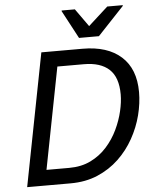

<svg xmlns="http://www.w3.org/2000/svg" viewBox="-61 -987 842 1039"><g transform="rotate(-5 360.0 -468.0)"><path d="M248 -720H408Q543 -720 617.5 -653Q692 -586 692 -460Q692 -399 675.5 -334.5Q659 -270 625.5 -210Q592 -150 542.5 -103Q493 -56 427.5 -28Q362 0 280 0H108L124 -84H280Q346 -84 397 -109Q448 -134 485 -175.5Q522 -217 545.5 -266.5Q569 -316 580.5 -365.5Q592 -415 592 -456Q592 -549 545 -592.5Q498 -636 408 -636H232ZM44 0 184 -720H280L140 0ZM394 -780 313 -932V-936H385L454 -839L561 -936H645V-932L502 -780Z"/></g></svg>

Font: Kufam
Style: Italic
Weight: 400
Italic angle: -11°
Designer: Artur Schmal
Foundry: Original Type
Version: Version 1.301; ttfautohint (v1.8.3)